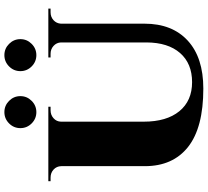

<svg xmlns="http://www.w3.org/2000/svg" viewBox="-56 -887 957 885"><g transform="rotate(-90 422.5 -444.5)"><path d="M400.1 -777.1Q378.4 -755.4 348.1 -755.4Q317.9 -755.4 296.1 -777.1Q274.4 -798.8 274.4 -829.1Q274.4 -859.4 296.1 -881.1Q317.9 -902.8 348.1 -902.8Q378.4 -902.8 400.1 -881.1Q421.9 -859.4 421.9 -829.1Q421.9 -798.8 400.1 -777.1ZM662.8 -777.1Q641.1 -755.4 610.8 -755.4Q580.6 -755.4 558.8 -777.1Q537.1 -798.8 537.1 -829.1Q537.1 -859.4 558.8 -881.1Q580.6 -902.8 610.8 -902.8Q641.1 -902.8 662.8 -881.1Q684.6 -859.4 684.6 -829.1Q684.6 -798.8 662.8 -777.1ZM600.1 -700.2H825.2V-689.9H808.6Q787.1 -689.9 772.2 -676.5Q757.3 -663.1 755.9 -642.6V-257.3Q755.9 -129.4 677.7 -57.6Q599.6 14.2 456.5 14.2Q276.9 14.2 188 -55.9Q99.1 -126 99.1 -255.4V-640.6Q98.6 -662.1 83.5 -676Q68.4 -689.9 46.4 -689.9H29.8V-700.2H373V-689.9H356.9Q335.4 -689.9 320.1 -676.3Q304.7 -662.6 304.2 -642.1V-260.3Q304.2 -155.3 352.3 -96.4Q400.4 -37.6 486.3 -37.6Q572.3 -37.6 620.6 -93Q668.9 -148.4 669.4 -247.6V-642.1Q668.5 -662.6 653.3 -676.3Q638.2 -689.9 616.7 -689.9H600.1Z"/></g></svg>

Font: Cinzel Black
Style: Regular
Weight: 900
Designer: Natanael Gama
Version: Version 1.001;PS 001.001;hotconv 1.0.56;makeotf.lib2.0.21325